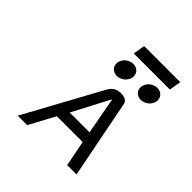

<svg xmlns="http://www.w3.org/2000/svg" viewBox="-233 -1078 1252 1252"><g transform="rotate(45 393.5 -452.0)"><path d="M385 -904 371 -822H704L718 -904ZM617 -640C655 -640 691 -669 697 -706C703 -743 677 -772 639 -772C601 -772 565 -743 559 -706C553 -669 579 -640 617 -640ZM396 -640C434 -640 470 -669 476 -706C482 -743 456 -772 418 -772C380 -772 344 -743 338 -706C332 -669 358 -640 396 -640ZM558 -545C553 -570 527 -580 495 -580C433 -579 418 -539 402 -511L123 0H210L306 -178H544L579 0H665ZM481 -508H484L531 -254H348Z"/></g></svg>

Font: Charger Monospace
Style: Regular
Weight: 400
Designer: Jasper
Foundry: Cannot Into Space Fonts
Version: Version 0.980